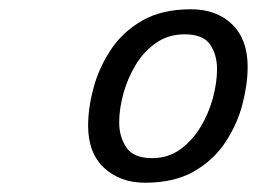

<svg xmlns="http://www.w3.org/2000/svg" viewBox="-20 -729 600 414"><path d="M293 -335Q239 -335 204.5 -367Q170 -399 170 -458Q170 -496 181.5 -539Q193 -582 218.5 -621Q244 -660 286.5 -684.5Q329 -709 392 -709Q447 -709 480.5 -676.5Q514 -644 514 -585Q514 -548 503 -505Q492 -462 466.5 -423Q441 -384 398.5 -359.5Q356 -335 293 -335ZM308 -388Q342 -388 368 -406.5Q394 -425 412 -454.5Q430 -484 439 -517.5Q448 -551 448 -580Q448 -611 433 -633Q418 -655 378 -655Q343 -655 316.5 -636.5Q290 -618 272.5 -589Q255 -560 246 -527Q237 -494 237 -465Q237 -434 252.5 -411Q268 -388 308 -388Z"/></svg>

Font: Ubuntu Sans Mono
Style: Italic
Weight: 400
Italic angle: -13.5°
Monospace: yes
Designer: Dalton Maag Ltd
Foundry: Dalton Maag Ltd
Version: Version 1.006